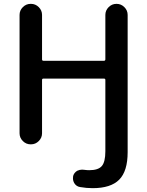

<svg xmlns="http://www.w3.org/2000/svg" viewBox="-20 -774 765 1001"><path d="M587.9 -753.9Q611.3 -753.9 628.4 -736.8Q645.5 -719.7 645.5 -696.3V19.5Q645.5 118.2 601.6 162.6Q557.6 207 462.9 207Q430.7 207 397.5 201.2Q377.9 198.2 367.2 180.7Q360.4 168.9 360.4 155.3Q360.4 149.4 361.3 143.6Q366.2 126 382.8 116.2Q395.5 110.4 408.2 110.4Q414.1 110.4 418.9 111.3Q432.6 113.3 445.3 113.3Q492.2 113.3 510.7 91.8Q529.3 70.3 529.3 14.6V-357.4Q529.3 -364.3 521.5 -364.3H207Q199.2 -364.3 199.2 -357.4V-79.1Q199.2 -55.7 182.1 -38.6Q165 -21.5 141.6 -21.5H139.6Q116.2 -21.5 99.1 -38.6Q82 -55.7 82 -79.1V-696.3Q82 -719.7 99.1 -736.8Q116.2 -753.9 139.6 -753.9H141.6Q165 -753.9 182.1 -736.8Q199.2 -719.7 199.2 -696.3V-464.8Q199.2 -457 207 -457H521.5Q529.3 -457 529.3 -464.8V-696.3Q529.3 -719.7 546.4 -736.8Q563.5 -753.9 586.9 -753.9Z"/></svg>

Font: Gen Jyuu Gothic P Medium
Style: Regular
Weight: 500
Designer: [Source Han Sans]
Ryoko NISHIZUKA  (kana & ideographs); Paul D. Hunt (Latin, Greek & Cyrillic); Wenlong ZHANG  (bopomofo
Version: Version 1.002.20150607